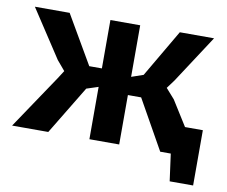

<svg xmlns="http://www.w3.org/2000/svg" viewBox="-66 -539 858 725"><g transform="rotate(10 362.5 -176.5)"><path d="M256.3 -186 143.6 0H4.9L144 -207L163.1 -236.8L131.8 -273.9L11.7 -457H145L252.9 -271.5H301.3V-457H415.5V-259.3L460.9 -274.9L567.4 -457H698.7L579.1 -273.9L555.2 -241.7L588.9 -203.6L648.9 -107.9H717.3V104H627.4L613.3 0H572.8L466.3 -189.5H415.5V0H301.3V-200.7Z"/></g></svg>

Font: PT Astra Sans
Style: Bold
Weight: 700
Designer: A.Korolkova, I. Chaeva
Foundry: ParaType Ltd
Version: Version 1.001; ttfautohint (v1.6)